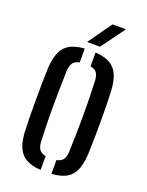

<svg xmlns="http://www.w3.org/2000/svg" viewBox="-144 -833 699 912"><g transform="rotate(20 205.5 -377.0)"><path d="M46 -140.5Q44.5 -169.5 44 -209.8Q43.5 -250 43.5 -294.2Q43.5 -338.5 44 -381.5Q44.5 -424.5 46 -459.5Q50 -533.5 79.5 -567.8Q109 -602 178.5 -607V-537Q155 -532 145 -518Q135 -504 134 -478Q133 -439.5 132 -396Q131 -352.5 130.8 -306.8Q130.5 -261 131.5 -214.5Q132.5 -168 134.5 -122.5Q135.5 -96 145.5 -81.8Q155.5 -67.5 178.5 -63V6.5Q108.5 2 79 -32.8Q49.5 -67.5 46 -140.5ZM233 6.5V-63Q256.5 -68 266 -82Q275.5 -96 276.5 -121Q278 -166.5 279 -210.8Q280 -255 280.2 -299.2Q280.5 -343.5 279.5 -388.2Q278.5 -433 276.5 -479.5Q275.5 -505 265.8 -519Q256 -533 233 -537V-607Q280.5 -603.5 308.2 -587.2Q336 -571 349.2 -539.5Q362.5 -508 365 -459.5Q366.5 -427.5 367.2 -387Q368 -346.5 368 -303.2Q368 -260 367.2 -218Q366.5 -176 365 -140.5Q362.5 -92 349.2 -60.5Q336 -29 308 -12.8Q280 3.5 233 6.5ZM178 -640 263 -760H331L243.5 -640Z"/></g></svg>

Font: Big Shoulders Stencil Text Thin Medium
Style: Regular
Weight: 500
Version: Version 2.001